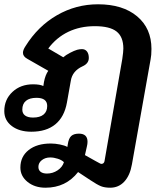

<svg xmlns="http://www.w3.org/2000/svg" viewBox="-28 -604 758 895"><path d="M67 177Q67 126 105.5 95.5Q144 65 209 65Q229 65 251.5 69.5Q274 74 286 81L288 69Q292 41 304 30Q316 19 340 19Q380 19 380 57Q380 67 377 79L368 119L418 147Q429 153 435.5 156.5Q442 160 444 160Q456 160 459 148L542 -329Q547 -363 547 -378Q547 -432 515.5 -457Q484 -482 414 -482Q345 -482 290 -455.5Q235 -429 197 -378L267 -337Q278 -347 298 -357.5Q318 -368 332 -372Q344 -375 354 -375Q369 -375 377.5 -364Q386 -353 386 -334Q386 -308 357 -295Q309 -273 302 -227L284 -126Q272 -59 230 -24.5Q188 10 118 10Q62 10 27 -16.5Q-8 -43 -8 -86Q-8 -140 30 -175.5Q68 -211 126 -211Q158 -211 174 -203L177 -222Q183 -254 197 -274L99 -330Q79 -341 79 -358Q79 -371 91 -389Q149 -482 237.5 -533Q326 -584 429 -584Q544 -584 611 -528Q678 -472 678 -376Q678 -346 674 -327L587 162Q578 214 551.5 242.5Q525 271 486 271Q460 271 442.5 264Q425 257 392 235L336 198Q279 271 184 271Q134 271 100.5 244Q67 217 67 177ZM192 -110Q192 -148 142 -148Q110 -148 93 -134Q76 -120 76 -93Q76 -75 89 -65.5Q102 -56 126 -56Q158 -56 175 -70Q192 -84 192 -110ZM270 152Q260 142 241.5 136Q223 130 206 130Q183 130 167 142.5Q151 155 151 174Q151 189 161.5 197Q172 205 191 205Q218 205 240.5 190Q263 175 270 152Z"/></svg>

Font: Kodchasan
Style: Bold Italic
Weight: 700
Italic angle: -10°
Version: Version 1.000; ttfautohint (v1.6)